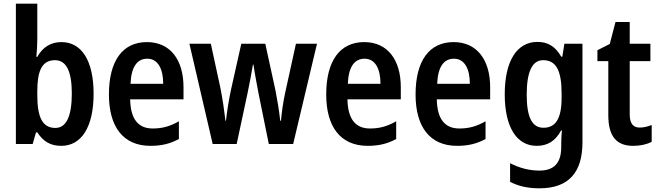

<svg xmlns="http://www.w3.org/2000/svg" viewBox="-20 -780 3570 1040"><path d="M182 -566V-760H66V0H157L175 -63H182C214 -14 253 10 312 10C421 10 487 -92 487 -272C487 -453 421 -552 313 -552C254 -552 211 -524 182 -472H177C180 -505 182 -538 182 -566ZM278 -454C339 -454 369 -394 369 -274C369 -148 338 -87 280 -87C210 -87 182 -145 182 -264V-284C182 -391 204 -454 278 -454Z M776 -552C645 -552 570 -452 570 -268C570 -96 645 10 795 10C856 10 903 -2 949 -27V-123C900 -95 858 -84 807 -84C727 -84 687 -137 685 -242H974V-308C974 -455 903 -552 776 -552ZM778 -462C836 -462 864 -406 864 -326H687C691 -420 724 -462 778 -462Z M1380 -276 1436 0H1568L1697 -543H1583L1525 -279C1513 -225 1505 -164 1502 -126H1498C1492 -180 1481 -246 1472 -291L1417 -543H1287L1231 -293C1219 -238 1209 -172 1204 -126H1201C1195 -179 1185 -249 1174 -303L1122 -543H1006L1132 0H1262L1321 -276C1330 -317 1343 -388 1350 -430H1353C1358 -391 1372 -320 1380 -276Z M1953 -552C1822 -552 1747 -452 1747 -268C1747 -96 1822 10 1972 10C2033 10 2080 -2 2126 -27V-123C2077 -95 2035 -84 1984 -84C1904 -84 1864 -137 1862 -242H2151V-308C2151 -455 2080 -552 1953 -552ZM1955 -462C2013 -462 2041 -406 2041 -326H1864C1868 -420 1901 -462 1955 -462Z M2437 -552C2306 -552 2231 -452 2231 -268C2231 -96 2306 10 2456 10C2517 10 2564 -2 2610 -27V-123C2561 -95 2519 -84 2468 -84C2388 -84 2348 -137 2346 -242H2635V-308C2635 -455 2564 -552 2437 -552ZM2439 -462C2497 -462 2525 -406 2525 -326H2348C2352 -420 2385 -462 2439 -462Z M2891 -553C2780 -553 2714 -450 2714 -269C2714 -91 2779 10 2887 10C2946 10 2988 -16 3019 -73H3024C3021 -49 3020 -17 3020 4V17C3020 106 2978 144 2902 144C2848 144 2796 131 2743 104V205C2790 229 2840 240 2902 240C3063 240 3135 151 3135 -9V-543H3037L3026 -473H3020C2988 -529 2947 -553 2891 -553ZM2922 -454C2991 -454 3022 -400 3022 -274V-250C3022 -138 2990 -88 2924 -88C2862 -88 2833 -145 2833 -267C2833 -390 2862 -454 2922 -454Z M3445 -89C3408 -89 3391 -113 3391 -161V-449H3503V-543H3391V-661H3314L3283 -542L3216 -508V-449H3275V-156C3275 -38 3322 10 3410 10C3449 10 3484 2 3510 -12V-103C3488 -94 3466 -89 3445 -89Z"/></svg>

Font: Noto Sans Arabic Cond SemBd
Style: Regular
Weight: 600
Width: 3
Designer: Monotype Design Team, Nadine Chahine, Nizar Qandah and Khaled Hosny
Foundry: Monotype Imaging Inc.
Version: Version 2.012